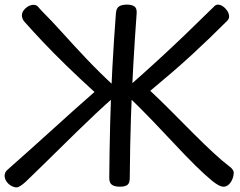

<svg xmlns="http://www.w3.org/2000/svg" viewBox="-23 -797 1041 833"><path d="M947 13Q937 13 925 6.5Q913 0 898 -12Q866 -38 824.5 -79Q783 -120 735.5 -171Q688 -222 636.5 -275.5Q585 -329 533 -379Q527 -387 527 -399Q525 -412 533 -420Q599 -478 658.5 -532.5Q718 -587 777.5 -644Q837 -701 903 -766Q908 -772 913 -774.5Q918 -777 922 -777Q933 -777 944 -769.5Q955 -762 963 -750Q971 -738 971 -725Q971 -715 962 -706Q922 -666 885 -630.5Q848 -595 809.5 -559.5Q771 -524 727 -486Q683 -448 629 -403Q675 -360 723 -311.5Q771 -263 817 -217Q863 -171 903 -134Q943 -97 971 -76Q979 -71 985 -63Q991 -55 991 -48Q991 -34 985 -19.5Q979 -5 969 4Q959 13 947 13ZM49 16Q38 16 25.5 9Q13 2 5 -10Q-3 -22 -3 -35Q-3 -40 -0.5 -47Q2 -54 9 -60Q57 -102 108.5 -148.5Q160 -195 210.5 -240.5Q261 -286 306 -326.5Q351 -367 387 -398Q321 -458 265.5 -512Q210 -566 164.5 -614Q119 -662 81 -705Q76 -712 74 -718.5Q72 -725 72 -730Q72 -742 80 -752.5Q88 -763 99.5 -769.5Q111 -776 122 -776Q134 -776 140.5 -769.5Q147 -763 155 -753Q201 -707 249.5 -653Q298 -599 353.5 -540.5Q409 -482 476 -420Q480 -416 482 -410Q484 -404 484 -397Q484 -391 481.5 -386.5Q479 -382 474 -378Q435 -344 393 -304.5Q351 -265 309.5 -224.5Q268 -184 228.5 -145Q189 -106 153 -71Q117 -36 88 -8Q77 2 66.5 9Q56 16 49 16ZM497 13Q475 13 463 5Q451 -3 451 -25Q452 -143 455 -263Q458 -383 464.5 -503Q471 -623 480 -741Q482 -762 494 -769.5Q506 -777 528 -777Q548 -777 559.5 -769.5Q571 -762 570 -741Q562 -631 555.5 -518Q549 -405 545 -283.5Q541 -162 540 -25Q540 -3 530 5Q520 13 497 13Z"/></svg>

Font: Playpen Sans
Style: Regular
Weight: 400
Designer: Laura Meseguer, Veronika Burian, José Scaglione, Kostas Bartsokas, Vera Evstafieva, Tom Grace, Yorlmar Campos
Foundry: TypeTogether
Version: Version 2.000